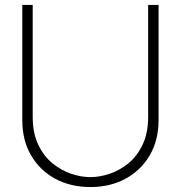

<svg xmlns="http://www.w3.org/2000/svg" viewBox="-20 -740 730 775"><path d="M345 15Q265 15 203 -18.5Q141 -52 105.5 -112.8Q70 -173.5 70 -255V-720H112V-269Q112 -202.5 134.5 -155.8Q157 -109 192.5 -80.2Q228 -51.5 268.5 -38.2Q309 -25 345 -25Q381 -25 421.5 -38.2Q462 -51.5 497.5 -80.2Q533 -109 555.5 -155.8Q578 -202.5 578 -269V-720H620V-255Q620 -174 584.5 -113.2Q549 -52.5 487 -18.8Q425 15 345 15Z"/></svg>

Font: Manrope Variable Light
Style: Regular
Weight: 200
Designer: Mikhail Sharanda
Foundry: Mikhail Sharanda
Version: Version 4.505